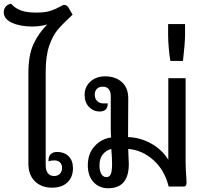

<svg xmlns="http://www.w3.org/2000/svg" viewBox="-44 -992 1094 1021"><path d="M344 -97Q344 -51 315 -22.5Q286 6 233 6Q176 6 141.5 -28Q107 -62 107 -122V-604Q107 -697 133 -755Q159 -813 207 -862Q171 -851 127 -851Q63 -851 19.5 -871Q-24 -891 -24 -927Q-24 -945 -13 -957.5Q-2 -970 15 -972Q35 -949 66 -937Q97 -925 148 -925Q194 -925 221.5 -933.5Q249 -942 274 -956Q291 -966 298 -966Q311 -966 320 -952L342 -914Q290 -866 263 -834Q236 -802 217.5 -748Q199 -694 199 -611V-113Q199 -86 210.5 -71Q222 -56 244 -56Q263 -56 274.5 -68Q286 -80 286 -99Q286 -118 275 -128.5Q264 -139 245 -139Q226 -139 214 -134V-141Q214 -160 225.5 -172Q237 -184 260 -184Q297 -184 320.5 -161.5Q344 -139 344 -97Z M947 -44 948 -20Q948 0 933 0H853Q831 -88 771.5 -141Q712 -194 638 -200L639 -168Q641 -134 641 -120Q641 9 531 9Q483 9 453 -24Q423 -57 423 -113Q423 -175 459 -214.5Q495 -254 547 -261Q545 -281 545 -307V-483Q545 -504 534.5 -517.5Q524 -531 503 -531Q482 -531 471 -519.5Q460 -508 460 -488Q460 -467 473 -454.5Q486 -442 506 -442H529Q529 -399 486 -399Q453 -399 429.5 -423Q406 -447 406 -488Q406 -530 436.5 -558Q467 -586 515 -586Q570 -586 604 -555.5Q638 -525 638 -469L637 -263Q701 -261 758.5 -229.5Q816 -198 851 -143V-576H943V-138Q943 -86 947 -44ZM552 -124Q552 -146 548 -200Q521 -193 503 -171.5Q485 -150 485 -113Q485 -83 495 -66.5Q505 -50 522 -50Q538 -50 545 -65.5Q552 -81 552 -124Z M850 -806V-864H940V-806Q940 -764 929 -668H862Q857 -696 853.5 -735.5Q850 -775 850 -806Z"/></svg>

Font: Krub Medium
Style: Regular
Weight: 500
Designer: Ekaluck Peanpanawate
Foundry: Cadson Demak Co.,Ltd.
Version: Version 1.000; ttfautohint (v1.6)